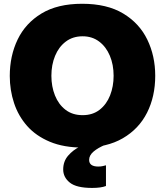

<svg xmlns="http://www.w3.org/2000/svg" viewBox="-20 -748 852 992"><path d="M409.5 14.5Q309.5 14.5 237.8 -15.5Q166 -45.5 120.2 -97.2Q74.5 -149 52.5 -215.8Q30.5 -282.5 30.5 -355.5Q30.5 -459.5 71.2 -544Q112 -628.5 194.8 -678.5Q277.5 -728.5 404.5 -728.5Q533 -728.5 616.5 -678.2Q700 -628 741 -543.5Q782 -459 782 -356.5Q782 -249.5 739.8 -165.8Q697.5 -82 614.8 -33.8Q532 14.5 409.5 14.5ZM407 -153Q459 -153 494.8 -181Q530.5 -209 548.8 -255.2Q567 -301.5 567 -356.5Q567 -414 547.5 -460.2Q528 -506.5 492 -533.5Q456 -560.5 407 -560.5Q356 -560.5 319.8 -533Q283.5 -505.5 264.5 -459.2Q245.5 -413 245.5 -356.5Q245.5 -301 264 -254.8Q282.5 -208.5 318.5 -180.8Q354.5 -153 407 -153ZM456 223Q375 223 340.8 195.5Q306.5 168 306.5 127.5Q306.5 85.5 332.2 56Q358 26.5 392 10V-25.5L486.5 -37L524 0Q486.5 15.5 463.5 35Q440.5 54.5 440.5 78Q440.5 112.5 488 112.5Q501.5 112.5 511.5 110Q521.5 107.5 527.5 106V213Q502 223 456 223Z"/></svg>

Font: Commissioner ExtraBold
Style: Regular
Weight: 800
Designer: Kostas Bartsokas
Foundry: Kostas Bartsokas
Version: Version 1.000; ttfautohint (v1.8.3)